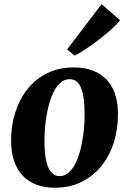

<svg xmlns="http://www.w3.org/2000/svg" viewBox="-20 -884 617 918"><path d="M331.5 -561.5Q400 -561.5 447.2 -535.8Q494.5 -510 519.2 -460.2Q544 -410.5 544 -338.5Q544.5 -267.5 524.5 -203.8Q504.5 -140 465.5 -91.2Q426.5 -42.5 370.5 -14.5Q314.5 13.5 243 13.5Q176 13.5 129.2 -12.8Q82.5 -39 58 -88.8Q33.5 -138.5 33 -210Q32.5 -282 52.8 -345.8Q73 -409.5 111.5 -458Q150 -506.5 205.8 -534Q261.5 -561.5 331.5 -561.5ZM313.5 -505.5Q287 -505.5 267 -486.8Q247 -468 232.8 -436.5Q218.5 -405 209.5 -366.2Q200.5 -327.5 196.5 -286.8Q192.5 -246 192.5 -209Q193 -147 202 -110.5Q211 -74 227 -58Q243 -42 264.5 -42Q291 -42 310.8 -60.8Q330.5 -79.5 344.8 -111Q359 -142.5 367.8 -181.5Q376.5 -220.5 380.8 -261.5Q385 -302.5 384.5 -340Q384 -402.5 375.2 -438.8Q366.5 -475 351 -490.2Q335.5 -505.5 313.5 -505.5ZM301 -648 465.5 -864 554 -787.5Q547 -776.5 528.2 -758.5Q509.5 -740.5 484.2 -719.5Q459 -698.5 431.5 -678.5Q404 -658.5 379 -642.2Q354 -626 336 -618.5Z"/></svg>

Font: Merriweather 36pt ExtraBold
Style: Italic
Weight: 800
Italic angle: -7.8°
Version: Version 2.101